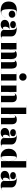

<svg xmlns="http://www.w3.org/2000/svg" viewBox="2426 -3226 810 5702"><g transform="rotate(90 2831.0 -375.0)"><path d="M504 -143.5Q484.5 -72.5 431.5 -31.2Q378.5 10 284 10Q213.5 10 154.8 -13.5Q96 -37 60.8 -89.8Q25.5 -142.5 25.5 -230Q25.5 -346.5 93.5 -408Q161.5 -469.5 282 -469.5Q348 -469.5 399 -450.8Q450 -432 479 -400Q508 -368 508 -328Q508 -282.5 476.8 -255.5Q445.5 -228.5 404 -228.5Q379 -228.5 354.2 -239.5Q329.5 -250.5 313.2 -272.5Q297 -294.5 297 -327Q297 -372 329.8 -397.8Q362.5 -423.5 404 -423.5Q448.5 -423.5 478.5 -395.5Q452.5 -425.5 411.2 -442.8Q370 -460 332.5 -460Q304 -460 287.5 -437.8Q271 -415.5 263.2 -380.2Q255.5 -345 253.2 -305.2Q251 -265.5 251 -230Q251 -173 258.8 -122Q266.5 -71 287.2 -39Q308 -7 346 -7Q400.5 -7 442.2 -43Q484 -79 502 -143.5Z M794 -252H871V-304.5Q871 -340.5 863.2 -377.2Q855.5 -414 834.2 -438.8Q813 -463.5 773 -463.5Q748 -463.5 714 -456.5Q680 -449.5 651 -432.2Q622 -415 611.5 -383.5Q622 -409.5 648.8 -425.2Q675.5 -441 709.5 -441Q753.5 -441 785 -419.8Q816.5 -398.5 816.5 -358Q816.5 -317 784.5 -294Q752.5 -271 709.5 -271Q664 -271 634.5 -294.5Q605 -318 605 -356Q605 -388.5 622.8 -410.2Q640.5 -432 669.8 -444.8Q699 -457.5 734 -462.8Q769 -468 803 -468Q928.5 -468 994.8 -426Q1061 -384 1061 -304.5V-46Q1061 -31 1070.5 -21Q1080 -11 1098 -11Q1109.5 -11 1131.5 -21.5Q1153.5 -32 1169 -63H1171Q1154 -25 1110.2 -7.5Q1066.5 10 1008 10Q946.5 10 908.8 -13Q871 -36 871 -80V-142.5Q862.5 -67.5 821.5 -28.8Q780.5 10 712.5 10Q647.5 10 608.8 -23.2Q570 -56.5 570 -113.5Q570 -180.5 628.8 -216.2Q687.5 -252 794 -252ZM816.5 -56Q840 -56 855.5 -87.8Q871 -119.5 871 -180.5V-250H862.5Q831 -250 811 -230Q791 -210 781.5 -182.8Q772 -155.5 772 -133Q772 -99.5 782 -77.8Q792 -56 816.5 -56Z M1187 -2H1257V-458H1187V-460H1447V-283.5Q1450.5 -329 1464.2 -371.8Q1478 -414.5 1510 -442.2Q1542 -470 1600 -470Q1673 -470 1702.5 -427.2Q1732 -384.5 1732 -319V-283.5Q1735.5 -329 1749.2 -371.8Q1763 -414.5 1795 -442.2Q1827 -470 1885 -470Q1958 -470 1987.5 -427.2Q2017 -384.5 2017 -319V-2H2087V0H1792V-2H1827V-328Q1827 -370 1822.2 -390Q1817.5 -410 1809.8 -416Q1802 -422 1793 -422Q1774.5 -422 1760.8 -394.2Q1747 -366.5 1739.5 -321.2Q1732 -276 1732 -223V-2H1767V0H1507V-2H1542V-328Q1542 -370 1537.2 -390Q1532.5 -410 1524.8 -416Q1517 -422 1508 -422Q1489.5 -422 1475.8 -394.2Q1462 -366.5 1454.5 -321.2Q1447 -276 1447 -223V-2H1482V0H1187Z M2156.5 -650Q2156.5 -697.5 2188 -728.8Q2219.5 -760 2266.5 -760Q2314 -760 2345.2 -728.8Q2376.5 -697.5 2376.5 -650Q2376.5 -603 2345.2 -571.5Q2314 -540 2266.5 -540Q2219.5 -540 2188 -571.5Q2156.5 -603 2156.5 -650ZM2111.5 -2H2181.5V-458H2111.5V-460H2371.5V-2H2441.5V0H2111.5Z M2451 -2H2521V-458H2451V-460H2711V-273.5Q2715 -320.5 2730.2 -365.8Q2745.5 -411 2779.5 -440.5Q2813.5 -470 2874 -470Q2927.5 -470 2958.5 -450.5Q2989.5 -431 3002.8 -396.8Q3016 -362.5 3016 -319V-2H3086V0H2786V-2H2826V-328Q2826 -370 2822.8 -390Q2819.5 -410 2811.8 -416Q2804 -422 2790 -422Q2762 -422 2744.5 -391.2Q2727 -360.5 2719 -314.5Q2711 -268.5 2711 -223V-2H2751V0H2451Z M3105.5 -2H3175.5V-748H3105.5V-750H3365.5V-273.5Q3369.5 -320.5 3384.8 -365.8Q3400 -411 3434 -440.5Q3468 -470 3528.5 -470Q3582 -470 3613 -450.5Q3644 -431 3657.2 -396.8Q3670.5 -362.5 3670.5 -319V-2H3740.5V0H3440.5V-2H3480.5V-328Q3480.5 -370 3477.2 -390Q3474 -410 3466.2 -416Q3458.5 -422 3444.5 -422Q3416.5 -422 3399 -391.2Q3381.5 -360.5 3373.5 -314.5Q3365.5 -268.5 3365.5 -223V-2H3405.5V0H3105.5Z M4004 -252H4081V-304.5Q4081 -340.5 4073.2 -377.2Q4065.5 -414 4044.2 -438.8Q4023 -463.5 3983 -463.5Q3958 -463.5 3924 -456.5Q3890 -449.5 3861 -432.2Q3832 -415 3821.5 -383.5Q3832 -409.5 3858.8 -425.2Q3885.5 -441 3919.5 -441Q3963.5 -441 3995 -419.8Q4026.5 -398.5 4026.5 -358Q4026.5 -317 3994.5 -294Q3962.5 -271 3919.5 -271Q3874 -271 3844.5 -294.5Q3815 -318 3815 -356Q3815 -388.5 3832.8 -410.2Q3850.5 -432 3879.8 -444.8Q3909 -457.5 3944 -462.8Q3979 -468 4013 -468Q4138.5 -468 4204.8 -426Q4271 -384 4271 -304.5V-46Q4271 -31 4280.5 -21Q4290 -11 4308 -11Q4319.5 -11 4341.5 -21.5Q4363.5 -32 4379 -63H4381Q4364 -25 4320.2 -7.5Q4276.5 10 4218 10Q4156.5 10 4118.8 -13Q4081 -36 4081 -80V-142.5Q4072.5 -67.5 4031.5 -28.8Q3990.5 10 3922.5 10Q3857.5 10 3818.8 -23.2Q3780 -56.5 3780 -113.5Q3780 -180.5 3838.8 -216.2Q3897.5 -252 4004 -252ZM4026.5 -56Q4050 -56 4065.5 -87.8Q4081 -119.5 4081 -180.5V-250H4072.5Q4041 -250 4021 -230Q4001 -210 3991.5 -182.8Q3982 -155.5 3982 -133Q3982 -99.5 3992 -77.8Q4002 -56 4026.5 -56Z M5025.5 -2V0H4765.5V-180.5Q4757.5 -89 4718.2 -39.5Q4679 10 4609.5 10Q4555 10 4506.5 -18.5Q4458 -47 4427.8 -100.5Q4397.5 -154 4397.5 -229Q4397.5 -304 4427.8 -357.8Q4458 -411.5 4506.5 -440.2Q4555 -469 4609.5 -469Q4678 -469 4717.8 -418.8Q4757.5 -368.5 4765.5 -277V-748H4695.5V-750H4955.5V-2ZM4765.5 -229Q4765.5 -306 4748.2 -355.5Q4731 -405 4705.2 -429Q4679.5 -453 4654.5 -453Q4629 -453 4620.8 -398.8Q4612.5 -344.5 4612.5 -229Q4612.5 -113.5 4620.8 -59.8Q4629 -6 4654.5 -6Q4679.5 -6 4705.2 -29.8Q4731 -53.5 4748.2 -102.8Q4765.5 -152 4765.5 -229Z M5279 -252H5356V-304.5Q5356 -340.5 5348.2 -377.2Q5340.5 -414 5319.2 -438.8Q5298 -463.5 5258 -463.5Q5233 -463.5 5199 -456.5Q5165 -449.5 5136 -432.2Q5107 -415 5096.5 -383.5Q5107 -409.5 5133.8 -425.2Q5160.5 -441 5194.5 -441Q5238.5 -441 5270 -419.8Q5301.5 -398.5 5301.5 -358Q5301.5 -317 5269.5 -294Q5237.5 -271 5194.5 -271Q5149 -271 5119.5 -294.5Q5090 -318 5090 -356Q5090 -388.5 5107.8 -410.2Q5125.5 -432 5154.8 -444.8Q5184 -457.5 5219 -462.8Q5254 -468 5288 -468Q5413.5 -468 5479.8 -426Q5546 -384 5546 -304.5V-46Q5546 -31 5555.5 -21Q5565 -11 5583 -11Q5594.5 -11 5616.5 -21.5Q5638.5 -32 5654 -63H5656Q5639 -25 5595.2 -7.5Q5551.5 10 5493 10Q5431.5 10 5393.8 -13Q5356 -36 5356 -80V-142.5Q5347.5 -67.5 5306.5 -28.8Q5265.5 10 5197.5 10Q5132.5 10 5093.8 -23.2Q5055 -56.5 5055 -113.5Q5055 -180.5 5113.8 -216.2Q5172.5 -252 5279 -252ZM5301.5 -56Q5325 -56 5340.5 -87.8Q5356 -119.5 5356 -180.5V-250H5347.5Q5316 -250 5296 -230Q5276 -210 5266.5 -182.8Q5257 -155.5 5257 -133Q5257 -99.5 5267 -77.8Q5277 -56 5301.5 -56Z"/></g></svg>

Font: Bodoni* 96pt Fatface
Style: Regular
Weight: 900
Version: Version 2.3